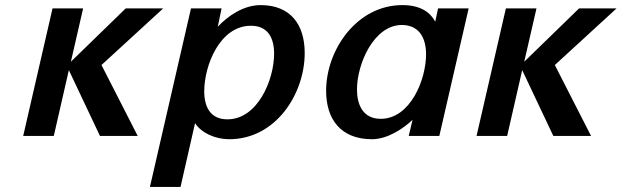

<svg xmlns="http://www.w3.org/2000/svg" viewBox="-20 -533 2438 753"><path d="M71 0H191L250 -258L372 0H520L378 -278L620 -500H473L258 -291L306 -500H186Z M568 200H688L745 -50C770 -11 825 13 879 13C1062 13 1175 -165 1175 -325C1175 -436 1120 -513 1002 -513C935 -513 873 -470 834 -428L849 -500H729ZM781 -175C781 -276 842 -432 964 -432C1029 -432 1055 -387 1055 -322C1055 -221 991 -65 872 -65C804 -65 781 -115 781 -175Z M1259 -177C1259 -67 1315 13 1439 13C1501 13 1563 -30 1598 -63L1583 0H1703L1818 -500H1698L1687 -448C1668 -484 1630 -513 1558 -513C1379 -513 1259 -337 1259 -177ZM1380 -182C1380 -282 1446 -435 1556 -435C1623 -435 1651 -385 1651 -320C1651 -222 1590 -67 1473 -67C1403 -67 1380 -123 1380 -182Z M1849 0H1969L2028 -258L2150 0H2298L2156 -278L2398 -500H2251L2036 -291L2084 -500H1964Z"/></svg>

Font: Perun SemiBold Italic
Style: Regular
Weight: 400
Italic angle: -12°
Foundry: Copyright (c) Stefan Peev, Context Ltd, 2016
Version: Version 1.026